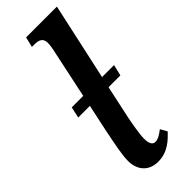

<svg xmlns="http://www.w3.org/2000/svg" viewBox="-256 -782 815 815"><g transform="rotate(-45 151.0 -375.0)"><path d="M260 -53 243 -83C224 -68 207 -58 192 -58C175 -58 167 -73 167 -102C167 -129 176 -178 183 -214L215 -363H286L298 -413H226L302 -760H117L106 -714H121C147 -714 166 -707 166 -679C166 -665 163 -645 158 -625L113 -413H44L33 -363H103L78 -246C64 -177 52 -120 52 -83C52 -31 82 10 141 10C198 10 234 -25 260 -53Z"/></g></svg>

Font: Noto Serif Condensed Semi
Style: Italic
Weight: 600
Width: 3
Italic angle: -12°
Designer: Monotype Design Team
Foundry: Monotype Imaging Inc.
Version: Version 1.901